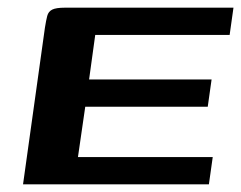

<svg xmlns="http://www.w3.org/2000/svg" viewBox="-20 -480 628 500"><path d="M40 0 97 -408Q100 -427 103 -438.5Q106 -450 116 -455Q126 -460 149 -460H588L578 -389H228L212 -273H531L521 -202H202L183 -71H534L524 0Z"/></svg>

Font: Genos SemiBold
Style: Italic
Weight: 600
Italic angle: -8°
Version: Version 1.010